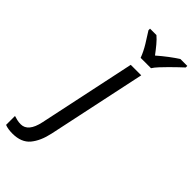

<svg xmlns="http://www.w3.org/2000/svg" viewBox="-436 -826 1126 1126"><g transform="rotate(45 127.5 -263.0)"><path d="M-64 240Q-101 240 -126 230V156Q-114 160 -99 163.5Q-84 167 -68 167Q-7 167 14 69L142 -536H229L99 77Q83 152 46.5 196Q10 240 -64 240ZM72 -766H125Q144 -750 164 -726Q184 -702 204 -675Q235 -702 266 -725.5Q297 -749 324 -766H381V-753Q369 -742 349.5 -723.5Q330 -705 309 -684Q288 -663 269 -642.5Q250 -622 240 -606H154Q140 -644 115.5 -684Q91 -724 72 -753Z"/></g></svg>

Font: BC Sans
Style: Italic
Weight: 400
Italic angle: -12°
Designer: Monotype Design Team
Designer: Province of B.C.
Foundry: Monotype Imaging Inc.
Version: Version 2.000;GOOG;noto-source:20170915:90ef993387c0